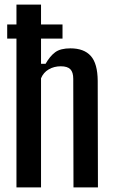

<svg xmlns="http://www.w3.org/2000/svg" viewBox="-20 -820 498 840"><path d="M52 0V-800H159.5V-541H179.5Q198.5 -574.5 221.5 -591.5Q244.5 -608.5 288 -608.5Q347.5 -608.5 377.2 -575.2Q407 -542 407.5 -466L408.5 0H301.5L300.5 -475Q300.5 -504 287.8 -517Q275 -530 246 -530Q216.5 -530 193.2 -516.5Q170 -503 159.5 -477.5V0ZM11.5 -713H253.5V-651H11.5Z"/></svg>

Font: Big Shoulders Medium
Style: Regular
Weight: 500
Designer: Patric King
Foundry: XO Type Co
Version: Version 2.002